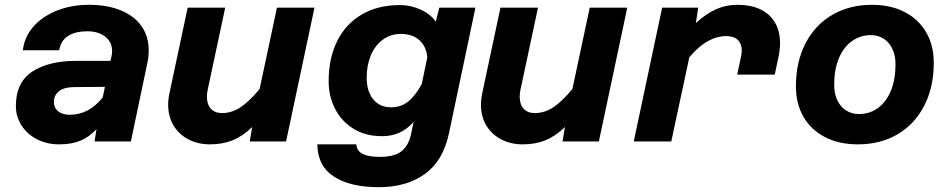

<svg xmlns="http://www.w3.org/2000/svg" viewBox="-20 -588 3940 798"><path d="M381 -51Q350 -18 313.5 -3Q277 12 226 12Q175 12 134 -9Q93 -30 69.5 -66.5Q46 -103 46 -147Q46 -246 114.5 -290.5Q183 -335 295 -335H439L443 -352Q446 -364 446 -375Q446 -413 417.5 -435.5Q389 -458 343 -458Q294 -458 263.5 -439Q233 -420 226 -379H75Q81 -434 118.5 -477Q156 -520 216.5 -544Q277 -568 350 -568Q426 -568 482 -545Q538 -522 568 -479.5Q598 -437 598 -379Q598 -350 593 -329L524 0H373ZM270 -111Q310 -111 344 -129Q378 -147 407 -183L416 -227L288 -226Q248 -226 226 -209.5Q204 -193 204 -164Q204 -140 221.5 -125.5Q239 -111 270 -111Z M840 -186Q840 -154 856.5 -136Q873 -118 903 -118Q942 -118 978 -141Q1014 -164 1059 -218L1131 -556H1287L1169 0H1018L1028 -60Q989 -22 947 -5Q905 12 853 12Q803 12 763.5 -8.5Q724 -29 701.5 -66Q679 -103 679 -153Q679 -177 685 -204L760 -556H916L843 -214Q840 -199 840 -186Z M1806 -556H1956L1846 -34Q1822 80 1746 135Q1670 190 1554 190Q1436 190 1368 146Q1300 102 1299 12H1461Q1463 40 1488 52Q1513 64 1559 64Q1620 64 1649.5 40Q1679 16 1689 -33L1699 -81Q1672 -51 1640 -36.5Q1608 -22 1568 -22Q1499 -22 1449 -53Q1399 -84 1372.5 -136Q1346 -188 1346 -250Q1346 -346 1381.5 -417.5Q1417 -489 1484 -528Q1551 -567 1643 -567Q1687 -567 1728.5 -548Q1770 -529 1791 -498ZM1606 -142Q1647 -142 1677.5 -167Q1708 -192 1733 -239L1756 -350Q1752 -395 1723 -421Q1694 -447 1646 -447Q1602 -447 1569.5 -422Q1537 -397 1520.5 -356Q1504 -315 1504 -266Q1504 -209 1531 -175.5Q1558 -142 1606 -142Z M2140 -186Q2140 -154 2156.5 -136Q2173 -118 2203 -118Q2242 -118 2278 -141Q2314 -164 2359 -218L2431 -556H2587L2469 0H2318L2328 -60Q2289 -22 2247 -5Q2205 12 2153 12Q2103 12 2063.5 -8.5Q2024 -29 2001.5 -66Q1979 -103 1979 -153Q1979 -177 1985 -204L2060 -556H2216L2143 -214Q2140 -199 2140 -186Z M3063 -378Q3063 -406 3046.5 -422Q3030 -438 2998 -438Q2960 -438 2922 -417Q2884 -396 2845 -350L2770 0H2614L2732 -556H2882L2872 -492Q2913 -530 2955 -549Q2997 -568 3047 -568Q3099 -568 3138.5 -550Q3178 -532 3200 -496Q3222 -460 3222 -409Q3222 -383 3216 -353L3200 -278H3044L3060 -353Q3063 -367 3063 -378Z M3288 -229Q3288 -331 3328 -408Q3368 -485 3439.5 -526.5Q3511 -568 3604 -568Q3682 -568 3740 -538Q3798 -508 3829.5 -453.5Q3861 -399 3861 -327Q3861 -225 3821 -148Q3781 -71 3710 -29.5Q3639 12 3546 12Q3467 12 3409 -18Q3351 -48 3319.5 -102.5Q3288 -157 3288 -229ZM3550 -114Q3595 -114 3629.5 -139.5Q3664 -165 3683 -211.5Q3702 -258 3702 -321Q3702 -357 3689 -384.5Q3676 -412 3653 -427Q3630 -442 3600 -442Q3555 -442 3520 -416.5Q3485 -391 3466 -344.5Q3447 -298 3447 -235Q3447 -199 3460 -171.5Q3473 -144 3496.5 -129Q3520 -114 3550 -114Z"/></svg>

Font: Azeret Mono
Style: Bold Italic
Weight: 700
Italic angle: -12°
Designer: Martin Vácha
Foundry: Displaay
Version: Version 1.000; Glyphs 3.0.3, build 3074